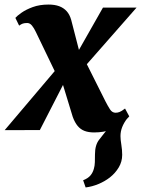

<svg xmlns="http://www.w3.org/2000/svg" viewBox="-58 -571 619 843"><path d="M318 252 307 220.5Q328.5 212 339 199.5Q349.5 187 354 170.5Q358 157.5 358.5 141.2Q359 125 359 106.5Q359 65 378 41.5Q397 18 413 -3L499.5 -49.5Q486 -32 478.5 -13Q471 6 471 26.5Q471 42 474.8 64.8Q478.5 87.5 478.5 109Q478.5 138.5 463.5 163.8Q448.5 189 424.5 208Q402 225.5 374.2 237Q346.5 248.5 318 252ZM355 10.5Q331 10.5 313.2 3.8Q295.5 -3 283 -18Q270.5 -33 261.5 -57.5L200 -259L243.5 -246.5L117 0L-37.5 0.5L217.5 -300.5L204 -213.5L99.5 -430.5Q92 -446.5 82.8 -458.2Q73.5 -470 61.5 -470Q49.5 -470 42.2 -467.5Q35 -465 26 -458.5L9.5 -492.5Q17 -501.5 36.5 -515.2Q56 -529 86 -540Q116 -551 155.5 -551Q182 -551 201.8 -543.8Q221.5 -536.5 234.8 -521.8Q248 -507 254.5 -484L302.5 -298L262 -305L394 -537.5H541.5L285.5 -246L300.5 -334.5L405 -126Q415.5 -105.5 425 -90.8Q434.5 -76 449.5 -76Q457.5 -76 466.2 -79Q475 -82 491 -94.5L509.5 -60Q500.5 -48.5 480.5 -31.8Q460.5 -15 429.5 -2.2Q398.5 10.5 355 10.5Z"/></svg>

Font: Merriweather 60pt Black
Style: Italic
Weight: 900
Italic angle: -7.8°
Version: Version 2.101